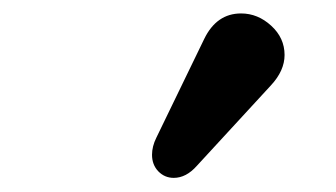

<svg xmlns="http://www.w3.org/2000/svg" viewBox="-20 -734 490 280"><path d="M267.1 -492.2Q251.5 -474.6 233.4 -474.6Q220.2 -474.6 210.9 -484.1Q201.7 -493.7 201.7 -508.3Q201.7 -520.5 208 -533.2L277.8 -677.2Q295.9 -714.4 331.5 -714.4Q356 -714.4 375.5 -696.5Q395 -678.7 395 -653.8Q395 -630.9 375 -609.4Z"/></svg>

Font: Anka/Coder Narrow
Style: Italic
Weight: 400
Width: 3
Italic angle: -12°
Monospace: yes
Version: Version 001.100